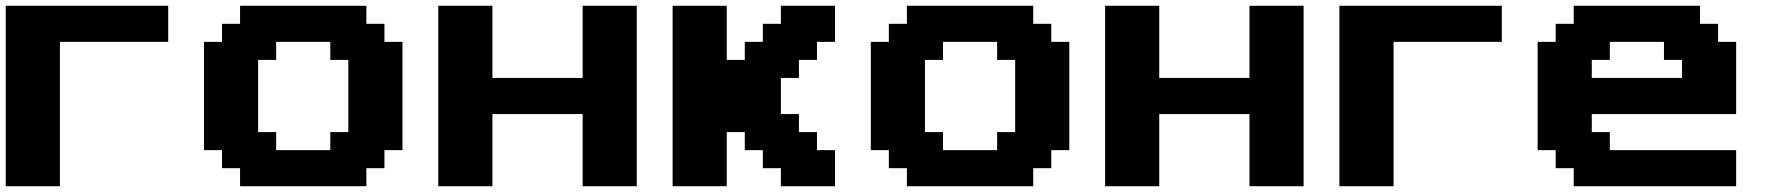

<svg xmlns="http://www.w3.org/2000/svg" viewBox="-20 -645 6157 665"><path d="M0 0H187.5V-500H562.5V-625H0Z M811.5 0H1249V-62.5H1311.5V-125H1374V-500H1311.5V-562.5H1249V-625H811.5V-562.5H749V-500H686.5V-125H749V-62.5H811.5ZM1124 -125H936.5V-187.5H874V-437.5H936.5V-500H1124V-437.5H1186.5V-187.5H1124Z M1998 0H2185.5V-625H1998V-375H1685.5V-625H1498V0H1685.5V-250H1998Z M2684.6 0H2872.1V-125H2809.6V-187.5H2747.1V-250H2684.6V-375H2747.1V-437.5H2809.6V-500H2872.1V-625H2684.6V-562.5H2622.1V-500H2559.6V-437.5H2497.1V-625H2309.6V0H2497.1V-187.5H2559.6V-125H2622.1V-62.5H2684.6Z M3121.1 0H3558.6V-62.5H3621.1V-125H3683.6V-500H3621.1V-562.5H3558.6V-625H3121.1V-562.5H3058.6V-500H2996.1V-125H3058.6V-62.5H3121.1ZM3433.6 -125H3246.1V-187.5H3183.6V-437.5H3246.1V-500H3433.6V-437.5H3496.1V-187.5H3433.6Z M4307.6 0H4495.1V-625H4307.6V-375H3995.1V-625H3807.6V0H3995.1V-250H4307.6Z M4619.1 0H4806.6V-500H5181.6V-625H4619.1Z M5430.7 0H5993.2V-125H5555.7V-187.5H5493.2V-250H5993.2V-500H5930.7V-562.5H5868.2V-625H5430.7V-562.5H5368.2V-500H5305.7V-125H5368.2V-62.5H5430.7ZM5805.7 -375H5493.2V-437.5H5555.7V-500H5743.2V-437.5H5805.7Z"/></svg>

Font: Faithful 32x
Style: Semibold
Weight: 400
Foundry: Faithful Resource Pack
Version: Version 1.0; January 27, 2023